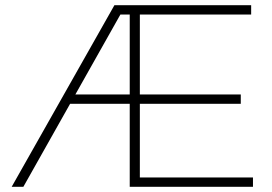

<svg xmlns="http://www.w3.org/2000/svg" viewBox="-20 -720 1050 740"><path d="M25 0 421 -700H506V-664H444L70 0ZM240 -320V-356H507V-320ZM480 0V-700H948V-664H519V-356H908V-320H519V-36H955V0Z"/></svg>

Font: REM Medium Thin
Style: Regular
Weight: 250
Version: Version 1.005;gftools[0.9.28]